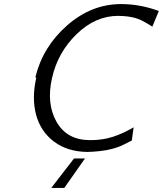

<svg xmlns="http://www.w3.org/2000/svg" viewBox="-20 -731 801 944"><path d="M158 -347Q156 -351 154 -352Q191 -502 310.5 -606.5Q430 -711 575 -711Q669 -711 761 -677L729 -600Q726 -602 715.5 -608.5Q705 -615 702 -616.5Q699 -618 689.5 -623.5Q680 -629 675.5 -631Q671 -633 661.5 -637Q652 -641 645.5 -642.5Q639 -644 628.5 -646.5Q618 -649 608 -650Q598 -651 586 -652Q574 -653 561 -653Q449 -653 356.5 -563Q264 -473 236 -348Q207 -222 258 -132Q309 -42 423 -42Q469 -42 508 -51Q561 -63 623 -97L637 -105L628 -40Q587 -19 572 -12.5Q557 -6 531.5 1Q506 8 470 12Q432 16 409 16Q313 15 246.5 -34Q180 -83 157 -168Q136 -250 158 -347ZM232 193 344 48H398L296 193Z"/></svg>

Font: Coval
Style: ExtraLight Italic
Weight: 200
Foundry: Context Ltd
Version: Version 001.000